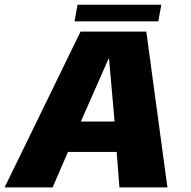

<svg xmlns="http://www.w3.org/2000/svg" viewBox="-45 -812 826 832"><path d="M-25 0H183L249.5 -153.5H460.5L472.5 0H680.5L589 -675H304ZM305.5 -285.5 425.5 -558H427.5L451.5 -285.5ZM278 -719.5H641L654 -791.5H291Z"/></svg>

Font: Anybody UltraCondensed Thin ExtraBold
Style: Italic
Weight: 800
Italic angle: -10°
Version: Version 1.111